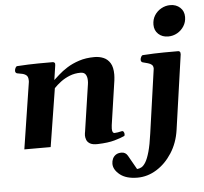

<svg xmlns="http://www.w3.org/2000/svg" viewBox="-62 -821 1179 1107"><g transform="rotate(-5 527.5 -267.5)"><path d="M605 -351.1 567.4 -95.2Q565.9 -84.5 565.9 -75.7Q565.9 -61 569.6 -54.9Q573.2 -48.8 579.6 -48.8Q586.4 -48.8 598.6 -50.8Q610.8 -52.7 620.1 -55.2Q628.4 -57.6 632.6 -51Q636.7 -44.4 636.7 -37.1Q636.7 -28.3 632.8 -26.4Q613.3 -17.1 575.7 -6.3Q538.1 4.4 478.5 6.3Q448.2 7.3 433.1 -1.7Q418 -10.7 413.1 -24.2Q408.2 -37.6 408.2 -49.3Q408.2 -57.6 409.4 -63.5Q410.6 -69.3 410.6 -69.3L451.2 -342.3Q452.1 -347.7 452.4 -353Q452.6 -358.4 452.6 -363.3Q452.6 -385.3 443.8 -398.7Q435.1 -412.1 414.1 -412.1Q380.4 -412.1 351.1 -400.4Q321.8 -388.7 298.6 -371.1Q275.4 -353.5 259.3 -336.4L205.6 0H53.2L112.3 -379.9Q113.3 -383.8 113.3 -387.2Q113.3 -390.6 113.3 -393.6Q113.3 -416.5 101.6 -425Q89.8 -433.6 74.5 -435.8Q59.1 -438 48.3 -440.9Q43.5 -443.4 41 -447.3Q38.6 -451.2 39.6 -460.4Q40.5 -466.3 44.4 -473.9Q48.3 -481.4 54.2 -481.9Q122.6 -486.3 177.2 -486.6Q231.9 -486.8 261.2 -486.8Q265.1 -486.8 270 -482.9Q274.9 -479 272.9 -467.3L260.3 -383.3Q272 -393.6 292.2 -412.1Q312.5 -430.7 342.5 -449.7Q372.6 -468.8 412.4 -481.9Q452.1 -495.1 502.4 -495.1Q530.3 -495.1 554.2 -485.1Q578.1 -475.1 592.8 -451.2Q607.4 -427.2 607.4 -385.3Q607.4 -377.4 606.7 -368.9Q606 -360.4 605 -351.1ZM689.5 219.2Q624 219.2 587.9 190.2Q551.8 161.1 551.8 127Q551.8 111.3 558.1 97.7Q564.5 84 577.1 75.7Q589.8 67.4 609.4 67.4Q632.8 67.4 645 88.4L690.9 169.4Q703.6 168.9 716.3 162.1Q729 155.3 741.2 135.3Q753.4 115.2 764.4 76.2Q775.4 37.1 784.2 -27.3L836.9 -398.9Q836.9 -414.1 828.6 -421.4Q820.3 -428.7 806.4 -432.6Q792.5 -436.5 775.4 -440.9Q770.5 -443.4 768.1 -447.3Q765.6 -451.2 766.6 -460.4Q767.6 -466.3 771.5 -473.9Q775.4 -481.4 781.2 -481.9Q849.6 -486.3 903.8 -486.6Q958 -486.8 987.3 -486.8Q991.2 -486.8 995.4 -482.9Q999.5 -479 999 -467.3L937.5 -36.1Q926.8 39.1 889.6 96.7Q852.5 154.3 800 186.8Q747.6 219.2 689.5 219.2ZM936.5 -576.2Q902.3 -576.2 879.9 -596.9Q857.4 -617.7 857.4 -651.4Q857.4 -681.6 872.3 -705.1Q887.2 -728.5 911.6 -741.9Q936 -755.4 963.4 -755.4Q997.6 -755.4 1020.3 -734.6Q1043 -713.9 1043 -680.2Q1043 -650.9 1028.1 -627.2Q1013.2 -603.5 989 -589.8Q964.8 -576.2 936.5 -576.2Z"/></g></svg>

Font: Gelasio
Style: Bold Italic
Weight: 700
Italic angle: -8.5°
Designer: Eben Sorkin
Foundry: Eben Sorkin
Version: Version 1.008